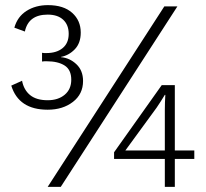

<svg xmlns="http://www.w3.org/2000/svg" viewBox="-20 -729 802 749"><path d="M167 -709Q228 -709 261.5 -679Q295 -649 295 -602Q295 -561 272 -537Q249 -513 218 -507V-506Q252 -503 278 -478.5Q304 -454 304 -413Q304 -362 264.5 -331.5Q225 -301 166 -301Q53 -301 24 -395L66 -414Q73 -378 97.5 -358Q122 -338 166 -338Q207 -338 232.5 -359.5Q258 -381 258 -418Q258 -457 232 -473.5Q206 -490 162 -490Q158 -490 153.5 -490Q149 -490 144 -489V-523Q149 -522 153.5 -522Q158 -522 161 -522Q201 -522 224.5 -541.5Q248 -561 248 -597Q248 -632 226.5 -652Q205 -672 166 -672Q91 -672 77 -606L36 -621Q48 -664 83.5 -686.5Q119 -709 167 -709ZM166 0 621 -704H672L217 0ZM738 -142V-109H662V0H623V-109H425V-135L611 -397H662V-142ZM469 -142H623V-299Q623 -329 625 -359H623Q616 -347 607.5 -334Q599 -321 591 -309Z"/></svg>

Font: Prodigy Sans Light
Style: Regular
Weight: 300
Designer: Wei Huang
Foundry: Wei Huang
Version: Version 1.003; ttfautohint (v1.8.3)